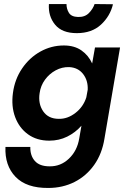

<svg xmlns="http://www.w3.org/2000/svg" viewBox="-20 -695 620 950"><path d="M222 -675H309Q309 -651 321 -631.5Q333 -612 366 -611Q400 -610 420 -630.5Q440 -651 448 -675L539 -674Q525 -615 479.5 -573Q434 -531 360 -531Q287 -531 252.5 -573Q218 -615 222 -675ZM7 32H130Q129 75 152.5 101.5Q176 128 225 128Q280 129 321 90Q362 51 372 -10L383 -73Q353 -39 312.5 -19Q272 1 224 1Q162 1 118.5 -30.5Q75 -62 55 -115.5Q35 -169 44 -235Q53 -303 89.5 -356.5Q126 -410 180 -440Q234 -470 296 -470Q348 -470 383 -445.5Q418 -421 436 -381L450 -460H574L497 -10Q485 66 446 121Q407 176 348.5 205.5Q290 235 219 235Q111 236 57 180Q3 124 7 32ZM176 -234Q168 -182 193.5 -144.5Q219 -107 271 -107Q314 -106 353 -136Q392 -166 407 -213L414 -251Q416 -297 391 -329Q366 -361 322 -363Q287 -364 255.5 -347Q224 -330 202.5 -300.5Q181 -271 176 -234Z"/></svg>

Font: Von Semi
Style: Italic
Weight: 600
Version: Version 4.000; ttfautohint (v1.8.4.7-5d5b)